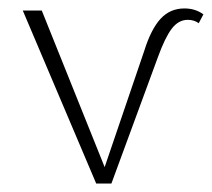

<svg xmlns="http://www.w3.org/2000/svg" viewBox="-20 -435 502 455"><path d="M417 -415Q443 -415 462 -401L451 -380Q440 -388 425 -388Q403 -388 387 -367Q371 -346 354 -299L244 0H208L34 -410H79L228 -39L322 -315Q338 -366 360.5 -390.5Q383 -415 417 -415Z"/></svg>

Font: EauTestText Light
Style: Regular
Weight: 300
Designer: Christian Thalmann (Catharsis Fonts)
Version: Version 0.001;PS 000.001;hotconv 1.0.88;makeotf.lib2.5.64775